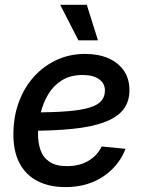

<svg xmlns="http://www.w3.org/2000/svg" viewBox="-20 -764 597 796"><path d="M251 11.7Q184.6 11.7 135.5 -13.4Q86.4 -38.6 60.3 -88.9Q34.2 -139.2 35.6 -213.9Q36.6 -284.2 59.3 -344Q82 -403.8 122.3 -447.8Q162.6 -491.7 216.3 -516.1Q270 -540.5 333 -540.5Q387.2 -540.5 428.7 -522.7Q470.2 -504.9 493.4 -471.2Q516.6 -437.5 516.6 -390.1Q516.6 -341.3 490.5 -308.8Q464.4 -276.4 411.9 -257.1Q359.4 -237.8 280.5 -229.7Q201.7 -221.7 95.7 -221.7L108.4 -297.9Q199.2 -297.9 258.8 -302.7Q318.4 -307.6 352.5 -318.4Q386.7 -329.1 400.9 -346.7Q415 -364.3 415 -388.7Q415 -418.5 390.6 -435.8Q366.2 -453.1 322.3 -453.1Q271.5 -453.1 236.3 -430.9Q201.2 -408.7 179.7 -372.6Q158.2 -336.4 148.2 -293.9Q138.2 -251.5 137.7 -210.9Q137.2 -173.8 147.5 -143.1Q157.7 -112.3 184.3 -93.8Q210.9 -75.2 257.8 -75.2Q309.6 -75.2 346.7 -97.4Q383.8 -119.6 401.4 -156.7L500.5 -147Q472.7 -75.2 407.2 -31.7Q341.8 11.7 251 11.7ZM305.2 -596.7 229.5 -744.1H339.8L386.2 -596.7Z"/></svg>

Font: Inter 24pt Medium
Style: Italic
Weight: 500
Italic angle: -9.3988°
Designer: Rasmus Andersson
Foundry: rsms
Version: Version 4.001;git-66647c0bb